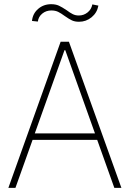

<svg xmlns="http://www.w3.org/2000/svg" viewBox="-20 -909 628 929"><path d="M20.5 0 273.4 -707H313.5L567.4 0H533.2L450.2 -232.4H137.7L54.7 0ZM439.5 -263.7 295.9 -666H292L148.4 -263.7ZM227.5 -888.7Q249.5 -888.7 264.9 -881.6Q280.3 -874.5 302.7 -859.4Q318.8 -847.2 332 -840.6Q345.2 -834 361.3 -834Q385.3 -834 403.8 -848.9Q422.4 -863.8 426.8 -887.7L456.1 -881.8Q449.7 -847.2 423.1 -825.4Q396.5 -803.7 362.3 -803.7Q342.3 -803.7 328.1 -810.3Q314 -816.9 293.9 -831.1Q275.4 -844.7 261.5 -851.6Q247.6 -858.4 228.5 -858.4Q203.1 -858.4 184.6 -843.3Q166 -828.1 163.1 -804.7L134.8 -807.6Q138.2 -843.3 164.6 -866Q190.9 -888.7 227.5 -888.7Z"/></svg>

Font: Pretendard GOV Thin
Style: Regular
Weight: 100
Designer: Base glyphs from Inter by Rasmus Andersson; Hangeul glyphs from Noto Sans CJK(Source Han Sans) by Jang Soo-young and Kan
Foundry: Kil Hyung-jin
Version: Version 1.309